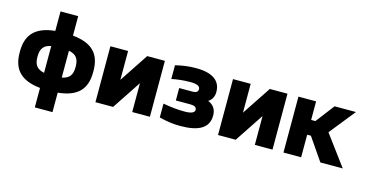

<svg xmlns="http://www.w3.org/2000/svg" viewBox="-84 -1079 3182 1658"><g transform="rotate(15 1507.0 -250.0)"><path d="M37 -256V-244C37 -88 120 -12 286 5V179H444V5C614 -12 694 -88 694 -244V-256C694 -412 614 -488 444 -505V-679H286V-505C120 -488 37 -412 37 -256ZM195 -248V-252C195 -323 222 -357 286 -370V-130C222 -143 195 -177 195 -248ZM444 -130V-370C510 -357 536 -323 536 -252V-248C536 -177 510 -143 444 -130Z M780 0H938L1109 -258V0H1267V-500H1109L938 -242V-500H780Z M1568 -305H1447V-194H1578C1615 -194 1633 -182 1633 -160C1633 -134 1603 -121 1545 -121C1486 -121 1429 -126 1351 -140V-16C1423 1 1472 9 1540 9C1703 9 1792 -39 1792 -151C1792 -205 1768 -242 1718 -263C1750 -283 1766 -314 1766 -355C1766 -455 1692 -509 1545 -509C1475 -509 1427 -501 1361 -486V-363C1411 -373 1460 -380 1530 -380C1586 -380 1615 -367 1615 -340C1615 -317 1599 -305 1568 -305Z M1876 0H2034L2205 -258V0H2363V-500H2205L2034 -242V-500H1876Z M2461 -500V0H2619V-202H2652L2791 0H2991L2791 -270L2975 -500H2784L2657 -334H2619V-500Z"/></g></svg>

Font: LT Wave Text Black
Style: Regular
Weight: 900
Designer: Daniel Lyons
Version: Version 2.5 (Glyphs App)